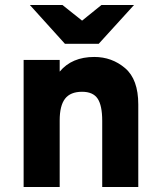

<svg xmlns="http://www.w3.org/2000/svg" viewBox="-20 -752 646 772"><path d="M377 -576H241L100 -732H231L310 -669L388 -732H519ZM391 0V-266Q391 -328 372.5 -355.5Q354 -383 310 -383Q263 -383 241.5 -355Q220 -327 220 -268V0H75V-511H220V-464Q269 -523 359 -523Q430 -523 483 -478Q536 -433 536 -332V0Z"/></svg>

Font: Overpass Heavy
Style: Regular
Weight: 900
Designer: Delve Withrington, Thomas Jockin
Foundry: Delve Fonts
Version: Version 3.000;DELV;Overpass